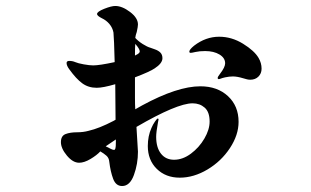

<svg xmlns="http://www.w3.org/2000/svg" viewBox="-20 -611 1040 643"><path d="M779 -203Q779 -159 750 -115Q721 -71 675 -43.5Q629 -16 582 -16Q535 -16 505 -45.5Q475 -75 475 -122Q475 -155 487 -182Q492 -194 499 -204Q506 -214 508 -214Q511 -214 511 -211L509 -201Q503 -168 503 -153Q503 -117 519 -96.5Q535 -76 563 -76Q592 -76 619.5 -96.5Q647 -117 664.5 -147Q682 -177 682 -204Q682 -236 665.5 -250.5Q649 -265 625 -265Q573 -265 437 -186L442 -103Q442 -62 428.5 -25Q415 12 389 12Q368 12 359 -12Q350 -36 346 -69Q345 -82 336.5 -89.5Q328 -97 316 -104Q304 -91 283 -78.5Q262 -66 245 -66Q224 -66 204 -90Q184 -114 184 -135Q184 -156 199.5 -162Q215 -168 238 -168Q259 -168 277 -173Q312 -181 360 -206L367 -210L366 -329Q325 -317 304 -317Q276 -317 255.5 -332Q235 -347 212 -379Q203 -391 203 -400Q203 -407 212 -407Q223 -407 232 -403Q241 -399 260.5 -395.5Q280 -392 292 -392Q313 -392 364 -403Q362 -482 360 -502Q357 -518 346.5 -530.5Q336 -543 321 -550Q305 -558 305 -564Q305 -572 329 -581.5Q353 -591 366 -591Q389 -591 415.5 -571Q442 -551 442 -529Q442 -522 438 -504Q434 -493 433 -484Q443 -473 458 -463.5Q473 -454 484 -451L498 -446Q510 -442 517 -435Q524 -428 524 -416Q524 -399 498 -382Q482 -371 432 -352V-284Q432 -260 433 -245L456 -258Q574 -322 651 -322Q708 -322 743.5 -289Q779 -256 779 -203ZM856 -381Q856 -365 845.5 -354.5Q835 -344 818 -344Q809 -344 794 -349Q774 -355 760 -355Q748 -355 734 -352Q725 -350 720 -348Q715 -346 713 -346Q709 -346 709 -350Q709 -354 717 -364Q734 -386 734 -399Q734 -417 715 -428.5Q696 -440 667 -440Q648 -440 635 -437Q622 -434 619 -434Q614 -434 614 -438Q614 -445 630 -458Q669 -488 714 -488Q756 -488 794 -464.5Q832 -441 846 -417Q856 -400 856 -381ZM432 -425Q443 -430 446 -434Q448 -436 448 -439Q448 -447 433 -464Q432 -454 432 -425ZM368 -144 334 -121 352 -112Q358 -109 362 -109Q365 -109 366.5 -114Q368 -119 368 -135Z"/></svg>

Font: Shippori Antique
Style: Regular
Weight: 400
Designer: FONTDASU
Foundry: FONTDASU / Google Inc. / but / Adobe
Version: Version 2.001